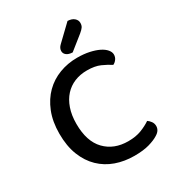

<svg xmlns="http://www.w3.org/2000/svg" viewBox="-199 -944 980 1074"><g transform="rotate(-30 291.5 -406.5)"><path d="M535 -535Q535 -518 525.5 -505Q516 -492 503 -486Q477 -503 443.5 -518Q410 -533 359 -533Q315 -533 278.5 -518Q242 -503 215.5 -474Q189 -445 174 -402Q159 -359 159 -303Q159 -190 215 -132Q271 -74 363 -74Q412 -74 448 -88Q484 -102 510 -120Q521 -113 530.5 -100Q540 -87 540 -70Q540 -56 532.5 -44Q525 -32 508 -22Q486 -8 448 3Q410 14 352 14Q288 14 233 -5.5Q178 -25 137 -64.5Q96 -104 72.5 -163.5Q49 -223 49 -303Q49 -381 73 -441Q97 -501 137.5 -541Q178 -581 232 -601.5Q286 -622 347 -622Q390 -622 424.5 -614.5Q459 -607 483.5 -595Q508 -583 521.5 -567Q535 -551 535 -535ZM404 -827Q431 -826 446 -813Q461 -800 461 -782Q461 -766 454 -755.5Q447 -745 430 -731L341 -660Q316 -661 302.5 -671.5Q289 -682 289 -698Q289 -717 306 -733Z"/></g></svg>

Font: Baloo Bhai 2 Medium
Style: Regular
Weight: 500
Designer: Supriya Tembe, Noopur Datye and Ek Type
Foundry: Ek Type
Version: Version 1.640;PS 1.000;hotconv 16.6.51;makeotf.lib2.5.65220;